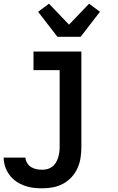

<svg xmlns="http://www.w3.org/2000/svg" viewBox="-20 -800 640 1043"><path d="M210 223Q185 223 160 220Q135 217 111 208Q87 199 66.5 184.5Q46 170 31 149.5Q16 129 8 105Q0 81 0 56H118Q119 71 127.5 85.5Q136 100 149.5 108Q163 116 178.5 119Q194 122 210 122Q225 122 239 118Q253 114 264.5 105Q276 96 283.5 83.5Q291 71 295.5 57Q300 43 302 28.5Q304 14 304 0V-419H162V-520H422V0Q422 29 417.5 58Q413 87 401 113.5Q389 140 369 162Q349 184 323 198Q297 212 268 217.5Q239 223 210 223ZM292 -600 187 -736 246 -780 355 -666 464 -780 523 -736 418 -600Z"/></svg>

Font: Iosevka HT Extended
Style: Bold
Weight: 700
Width: 7
Monospace: yes
Designer: Belleve Invis
Foundry: Belleve Invis
Version: Version 32.3.0; ttfautohint (v1.8.4)